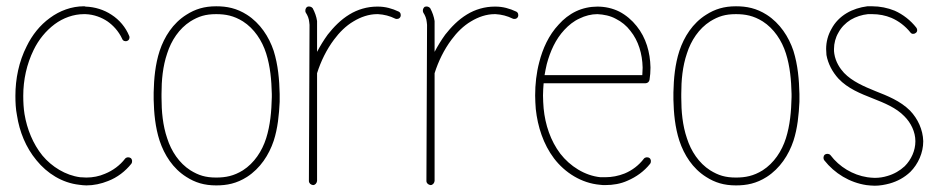

<svg xmlns="http://www.w3.org/2000/svg" viewBox="-20 -591 2997 611"><path d="M324 -15C353 -26 379 -46 398 -70C402 -76 401 -84 396 -88C390 -92 382 -91 378 -86C362 -65 339 -48 314 -38C296 -30 275 -26 255 -26C248 -26 242 -27 235 -27C189 -33 145 -60 115 -96C85 -133 66 -180 58 -228C55 -247 54 -266 54 -286C54 -337 65 -387 87 -432C103 -465 126 -493 154 -514C181 -534 214 -546 247 -546C248 -546 250 -546 252 -546C280 -545 304 -535 322 -523C339 -511 357 -493 369 -467C371 -461 379 -458 385 -461C391 -463 394 -471 391 -477C380 -504 360 -528 335 -544C311 -560 282 -569 252 -570C250 -571 249 -571 247 -571C208 -571 170 -557 139 -534C107 -511 82 -479 65 -444C40 -395 29 -340 29 -286C29 -265 30 -244 34 -224C42 -172 62 -122 96 -81C130 -39 178 -9 232 -3C240 -2 247 -1 255 -1C278 -1 302 -6 324 -15Z M494 -286C494 -288 494 -290 494 -292C494 -336 498 -380 512 -421C525 -462 550 -500 586 -523C612 -539 634 -546 668 -546C698 -546 724 -541 753 -523C789 -500 814 -462 827 -421C840 -380 844 -336 845 -292V-284C845 -283 845 -283 845 -283C845 -283 845 -282 845 -282C844 -237 840 -192 827 -151C814 -110 789 -72 753 -49C724 -31 698 -26 668 -26C634 -26 612 -33 586 -49C550 -72 525 -110 512 -151C498 -192 494 -236 494 -281C494 -283 494 -284 494 -286ZM851 -143C864 -183 868 -226 870 -267C870 -268 870 -269 870 -271C870 -272 870 -279 870 -292C869 -337 865 -384 851 -429C836 -474 808 -517 766 -544C733 -565 702 -571 668 -571C630 -571 601 -562 573 -544C530 -517 503 -474 488 -429C474 -386 470 -341 469 -297C469 -294 469 -291 469 -286C469 -281 469 -277 469 -274C470 -231 474 -186 488 -143C503 -98 530 -55 573 -28C601 -10 630 -1 668 -1C702 -1 733 -7 766 -28C808 -55 836 -98 851 -143Z M1023 -481C1010 -463 999 -445 989 -426V-512C989 -516 989 -520 989 -524C987 -538 982 -552 975 -565C971 -570 963 -572 957 -569C952 -565 950 -557 953 -551C959 -542 963 -532 964 -521C964 -518 965 -515 965 -512L963 -15C963 -8 969 -3 976 -2C983 -2 988 -8 989 -15V-358C1001 -396 1019 -433 1043 -465C1060 -488 1081 -509 1105 -523C1128 -537 1154 -546 1180 -546H1183C1202 -545 1221 -540 1237 -532C1243 -529 1251 -531 1254 -537C1257 -543 1255 -551 1249 -554C1228 -564 1206 -570 1183 -570H1180C1149 -570 1118 -561 1092 -545C1064 -528 1042 -505 1023 -481Z M1397 -481C1384 -463 1373 -445 1363 -426V-512C1363 -516 1363 -520 1363 -524C1361 -538 1356 -552 1349 -565C1345 -570 1337 -572 1331 -569C1326 -565 1324 -557 1327 -551C1333 -542 1337 -532 1338 -521C1338 -518 1339 -515 1339 -512L1337 -15C1337 -8 1343 -3 1350 -2C1357 -2 1362 -8 1363 -15V-358C1375 -396 1393 -433 1417 -465C1434 -488 1455 -509 1479 -523C1502 -537 1528 -546 1554 -546H1557C1576 -545 1595 -540 1611 -532C1617 -529 1625 -531 1628 -537C1631 -543 1629 -551 1623 -554C1602 -564 1580 -570 1557 -570H1554C1523 -570 1492 -561 1466 -545C1438 -528 1416 -505 1397 -481Z M1977 -16C2005 -28 2030 -46 2049 -70C2053 -76 2052 -84 2047 -88C2041 -92 2033 -91 2029 -86C2013 -65 1992 -49 1968 -39C1948 -31 1927 -27 1906 -27C1901 -27 1896 -27 1891 -27C1841 -32 1794 -62 1763 -102C1732 -143 1715 -194 1710 -246C1709 -260 1708 -273 1708 -287C1708 -300 1709 -313 1710 -326H2034C2041 -326 2046 -331 2047 -337C2049 -350 2050 -362 2050 -375V-377C2049 -424 2036 -471 2006 -508C1991 -527 1972 -543 1951 -554C1929 -565 1905 -570 1881 -570C1858 -570 1834 -565 1813 -555C1792 -545 1773 -530 1758 -513C1726 -479 1707 -436 1696 -393C1687 -359 1683 -323 1683 -287C1683 -273 1684 -258 1685 -244C1691 -188 1709 -132 1743 -87C1778 -41 1831 -8 1889 -3C1895 -2 1901 -2 1906 -2C1931 -2 1955 -6 1977 -16ZM1713 -352C1715 -363 1717 -375 1720 -387C1731 -428 1748 -466 1776 -496C1790 -511 1806 -524 1824 -532C1842 -541 1862 -546 1881 -546C1901 -545 1922 -541 1940 -531C1958 -522 1974 -509 1986 -493C2012 -461 2024 -419 2025 -377V-375C2025 -367 2024 -359 2024 -352Z M2148 -286C2148 -288 2148 -290 2148 -292C2148 -336 2152 -380 2166 -421C2179 -462 2204 -500 2240 -523C2266 -539 2288 -546 2322 -546C2352 -546 2378 -541 2407 -523C2443 -500 2468 -462 2481 -421C2494 -380 2498 -336 2499 -292V-284C2499 -283 2499 -283 2499 -283C2499 -283 2499 -282 2499 -282C2498 -237 2494 -192 2481 -151C2468 -110 2443 -72 2407 -49C2378 -31 2352 -26 2322 -26C2288 -26 2266 -33 2240 -49C2204 -72 2179 -110 2166 -151C2152 -192 2148 -236 2148 -281C2148 -283 2148 -284 2148 -286ZM2505 -143C2518 -183 2522 -226 2524 -267C2524 -268 2524 -269 2524 -271C2524 -272 2524 -279 2524 -292C2523 -337 2519 -384 2505 -429C2490 -474 2462 -517 2420 -544C2387 -565 2356 -571 2322 -571C2284 -571 2255 -562 2227 -544C2184 -517 2157 -474 2142 -429C2128 -386 2124 -341 2123 -297C2123 -294 2123 -291 2123 -286C2123 -281 2123 -277 2123 -274C2124 -231 2128 -186 2142 -143C2157 -98 2184 -55 2227 -28C2255 -10 2284 -1 2322 -1C2356 -1 2387 -7 2420 -28C2462 -55 2490 -98 2505 -143Z M2817 -534C2840 -524 2861 -508 2877 -488C2881 -482 2889 -482 2894 -486C2900 -490 2900 -498 2896 -503C2878 -526 2854 -545 2827 -557C2805 -566 2780 -571 2756 -571C2751 -571 2745 -571 2740 -571C2717 -568 2694 -561 2674 -549C2654 -537 2637 -520 2626 -499C2615 -480 2609 -458 2609 -435C2609 -429 2610 -423 2610 -416C2615 -388 2629 -362 2648 -341C2678 -309 2719 -293 2757 -278C2795 -263 2832 -248 2858 -221C2879 -200 2893 -171 2893 -142V-141C2893 -112 2880 -83 2859 -62C2844 -48 2825 -37 2804 -31C2791 -27 2778 -25 2764 -25C2756 -25 2748 -26 2740 -27C2694 -34 2651 -60 2623 -97C2619 -102 2611 -103 2605 -99C2600 -95 2599 -87 2603 -81C2636 -39 2684 -10 2737 -2C2746 -1 2755 0 2764 0C2780 0 2796 -3 2811 -7C2836 -14 2858 -26 2877 -44C2902 -69 2918 -105 2918 -141V-142C2917 -178 2901 -213 2876 -239C2845 -270 2804 -286 2766 -301C2729 -316 2692 -332 2666 -359C2653 -373 2639 -394 2635 -420C2634 -425 2634 -430 2634 -435C2634 -453 2639 -472 2648 -487C2657 -504 2671 -518 2687 -528C2704 -538 2723 -544 2742 -546C2747 -546 2752 -546 2756 -546C2777 -546 2798 -542 2817 -534Z"/></svg>

Font: LS
Style: Light
Weight: 300
Designer: BSozoo
Foundry: BSozoo
Version: Version 001.000